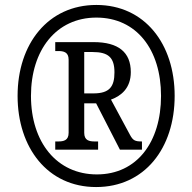

<svg xmlns="http://www.w3.org/2000/svg" viewBox="-20 -745 776 775"><path d="M368 10C563 10 685 -146 685 -358C685 -568 564 -725 369 -725C174 -725 51 -568 51 -358C51 -149 172 10 368 10ZM371 -41C210 -41 105 -170 105 -358C105 -543 207 -674 369 -674C531 -674 630 -545 630 -358C630 -172 533 -41 371 -41ZM203 -141H376V-174H363C340 -174 320 -178 320 -209V-328H368L464 -141H553V-174C525 -174 517 -178 505 -200L428 -343C469 -358 508 -389 508 -454C508 -534 458 -575 358 -575H203V-539H214C237 -539 257 -535 257 -504V-209C257 -178 237 -174 214 -174H203ZM357 -368H320V-535H354C417 -535 442 -513 442 -453C442 -395 422 -368 357 -368Z"/></svg>

Font: Noto Serif Armenian Condensed
Style: Bold
Weight: 700
Width: 3
Designer: Monotype Design Team
Foundry: Monotype Imaging Inc.
Version: Version 2.008